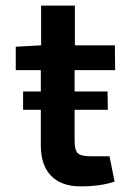

<svg xmlns="http://www.w3.org/2000/svg" viewBox="-20 -651 437 682"><path d="M245 -326H362L363 -261H245V-150Q245 -118 256 -107Q268 -96 300 -96H369L387 -6Q338 11 265 11Q198 11 161 -27Q125 -65 125 -134V-261H62V-326H125V-402H36V-485L126 -490V-631H246V-490H388L389 -402H245Z"/></svg>

Font: Taylor Sans Upright Semi Bold
Style: Regular
Weight: 600
Italic angle: -8°
Designer: Natanael Gama
Version: Version 1.001 September 8, 2015